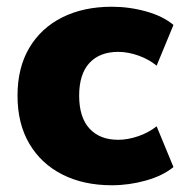

<svg xmlns="http://www.w3.org/2000/svg" viewBox="-20 -539 554 570"><path d="M312 11Q228 11 165 -21Q102 -53 67 -112.5Q32 -172 32 -255Q32 -338 67 -397Q102 -456 165 -487.5Q228 -519 312 -519Q364 -519 414 -505Q464 -491 495 -465L445 -344Q422 -363 391 -374Q360 -385 331 -385Q276 -385 245.5 -352Q215 -319 215 -255Q215 -191 245.5 -157.5Q276 -124 331 -124Q359 -124 390 -134.5Q421 -145 445 -164L495 -43Q463 -17 413 -3Q363 11 312 11Z"/></svg>

Font: Mulish Black
Style: Regular
Weight: 900
Designer: Vernon Adams
Foundry: Vernon Adams
Version: Version 3.603; ttfautohint (v1.8.3)